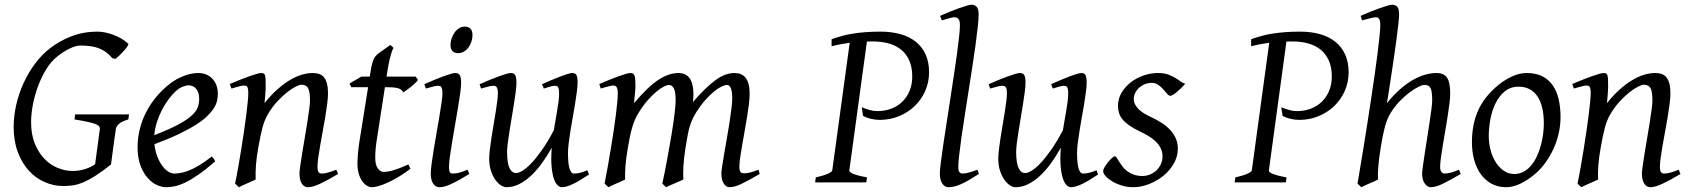

<svg xmlns="http://www.w3.org/2000/svg" viewBox="-20 -762 7059 802"><path d="M516.1 -263.2Q489.7 -255.4 477.5 -244.9Q465.3 -234.4 463.9 -223.1Q461.9 -210 459 -188.7Q456.1 -167.5 453.1 -145.5Q450.2 -123.5 447.5 -104Q444.8 -84.5 443.8 -75.2Q406.7 -45.4 378.4 -27.6Q350.1 -9.8 327.1 -0.2Q304.2 9.3 284.4 12.2Q264.6 15.1 245.1 15.1Q204.6 15.1 167 -1.2Q129.4 -17.6 100.6 -49.1Q71.8 -80.6 54.4 -126.5Q37.1 -172.4 37.1 -231Q37.1 -277.3 47.9 -324.5Q58.6 -371.6 78.4 -414.8Q98.1 -458 125.5 -494.9Q152.8 -531.7 186 -558.1Q227.5 -590.8 278.3 -610.4Q329.1 -629.9 387.2 -629.9Q401.9 -629.9 418.9 -626.5Q436 -623 453.1 -616.7Q470.2 -610.4 486.3 -601.1Q502.4 -591.8 515.1 -580.1Q518.1 -577.6 512.7 -569.3Q507.3 -561 498.5 -551Q489.7 -541 479.7 -531.2Q469.7 -521.5 462.9 -516.1L449.2 -519Q436.5 -534.2 422.4 -544.4Q408.2 -554.7 391.8 -560.8Q375.5 -566.9 356.7 -569.3Q337.9 -571.8 315.9 -571.8Q297.4 -571.8 270.8 -559.1Q244.1 -546.4 217.8 -524.9Q192.9 -504.9 173.1 -472.7Q153.3 -440.4 139.2 -402.6Q125 -364.7 117.4 -325.4Q109.9 -286.1 109.9 -252Q109.9 -199.7 125.7 -161.4Q141.6 -123 166.5 -97.7Q191.4 -72.3 222.2 -60.1Q252.9 -47.9 283.2 -47.9Q309.6 -47.9 335 -55.7Q360.4 -63.5 377.4 -76.2L397 -223.1Q397.5 -228 395 -232.9Q392.6 -237.8 381.6 -242.7Q370.6 -247.6 349.1 -252.4Q327.6 -257.3 291 -263.2L293.9 -284.2H519Z M714.8 -381.8Q698.7 -367.2 683.3 -346.2Q668 -325.2 655.5 -300.8Q643.1 -276.4 634.8 -249.8Q626.5 -223.1 624.5 -197.3Q688.5 -222.2 725.8 -242.4Q763.2 -262.7 782.2 -280.8Q801.3 -298.8 806.6 -315.4Q812 -332 812 -349.1Q812 -364.3 808.1 -375.2Q804.2 -386.2 797.9 -392.8Q791.5 -399.4 783.4 -402.6Q775.4 -405.8 767.1 -405.8Q759.3 -405.8 744.1 -400.1Q729 -394.5 714.8 -381.8ZM890.1 -371.1Q890.1 -357.4 887 -342.3Q883.8 -327.1 873.8 -311Q863.8 -294.9 845.9 -277.3Q828.1 -259.8 798.6 -241Q769 -222.2 726.6 -201.9Q684.1 -181.6 625 -159.7Q627.9 -132.3 636.5 -109.9Q645 -87.4 656.5 -71.3Q668 -55.2 681.4 -46.1Q694.8 -37.1 708 -37.1Q718.3 -37.1 732.9 -39.3Q747.6 -41.5 766.8 -48.8Q786.1 -56.2 810.3 -70.3Q834.5 -84.5 863.8 -107.9Q869.1 -105 873.3 -98.4Q877.4 -91.8 878.9 -87.9Q838.9 -53.2 808.1 -32Q777.3 -10.7 753.2 0.7Q729 12.2 709.7 16.1Q690.4 20 672.9 20Q656.7 20 636.2 11Q615.7 2 597.7 -17.8Q579.6 -37.6 567.1 -69.6Q554.7 -101.6 554.7 -147.9Q554.7 -186 564 -222.9Q573.2 -259.8 590.6 -293.7Q607.9 -327.6 633.3 -357.9Q658.7 -388.2 690.9 -413.1Q702.1 -421.9 716.3 -429.9Q730.5 -438 745.8 -444.1Q761.2 -450.2 777.1 -453.6Q793 -457 808.1 -457Q829.1 -457 844.5 -449.5Q859.9 -441.9 870.1 -429.7Q880.4 -417.5 885.3 -402.1Q890.1 -386.7 890.1 -371.1Z M1392.1 -35.2Q1347.7 -8.8 1316.7 5.6Q1285.6 20 1267.1 20Q1250 20 1240.5 4.6Q1231 -10.7 1231 -37.1Q1231 -45.9 1234.1 -68.6Q1237.3 -91.3 1242.2 -121.6Q1247.1 -151.9 1252.9 -186Q1258.8 -220.2 1263.7 -251Q1268.6 -281.7 1271.7 -306.2Q1274.9 -330.6 1274.9 -341.8Q1274.9 -378.9 1267.1 -393.6Q1259.3 -408.2 1237.8 -408.2Q1231.4 -408.2 1215.6 -400.4Q1199.7 -392.6 1179.7 -377Q1159.7 -361.3 1137.9 -337.9Q1116.2 -314.5 1098.1 -283.2Q1084.5 -259.8 1075.9 -227.1Q1067.4 -194.3 1059.1 -147Q1051.3 -103.5 1049.1 -72.3Q1046.9 -41 1047.9 -12.2Q1041.5 -8.8 1032 -4.6Q1022.5 -0.5 1012.5 3.9Q1002.4 8.3 993.2 12.5Q983.9 16.6 978 20L961.9 4.9Q968.8 -27.3 975.3 -64.9Q981.9 -102.5 988 -140.4Q994.1 -178.2 999.5 -215.1Q1004.9 -252 1008.8 -283Q1012.7 -314 1014.9 -337.4Q1017.1 -360.8 1017.1 -372.1Q1017.1 -383.3 1015.9 -389.9Q1014.6 -396.5 1012.5 -399.7Q1010.3 -402.8 1006.8 -403.8Q1003.4 -404.8 999 -404.8Q994.6 -404.8 986.1 -402.8Q977.5 -400.9 968.8 -398.4Q958.5 -395.5 946.8 -392.1L939.9 -411.1Q960.4 -419.9 981.2 -428.2Q1002 -436.5 1020 -442.9Q1038.1 -449.2 1051.5 -453.1Q1064.9 -457 1070.8 -457Q1077.6 -457 1081.5 -454.8Q1085.4 -452.6 1087.2 -446.8Q1088.9 -440.9 1089.4 -430.2Q1089.8 -419.4 1089.8 -401.9Q1089.8 -396.5 1089.4 -387.2Q1088.9 -377.9 1088.1 -367.4Q1087.4 -356.9 1086.4 -346.9Q1085.4 -336.9 1085 -331.1Q1111.3 -364.3 1138.2 -388.2Q1165 -412.1 1190.9 -427.5Q1216.8 -442.9 1241 -450Q1265.1 -457 1287.1 -457Q1302.2 -457 1314.2 -452.6Q1326.2 -448.2 1334 -438.2Q1341.8 -428.2 1345.9 -411.9Q1350.1 -395.5 1350.1 -372.1Q1350.1 -355 1346.9 -329.6Q1343.8 -304.2 1338.9 -274.7Q1334 -245.1 1328.1 -213.9Q1322.3 -182.6 1317.4 -154.3Q1312.5 -126 1309.3 -102.8Q1306.2 -79.6 1306.2 -65.9Q1306.2 -49.3 1310.5 -43.2Q1314.9 -37.1 1323.7 -37.1Q1335 -37.1 1349.6 -41Q1364.3 -44.9 1384.8 -53.2Z M1694.3 -57.1Q1670.4 -38.6 1646.5 -24.2Q1622.6 -9.8 1601.1 0Q1579.6 9.8 1562.3 14.9Q1544.9 20 1534.2 20Q1522 20 1511 12.7Q1500 5.4 1491.5 -7.6Q1482.9 -20.5 1478 -38.6Q1473.1 -56.6 1473.1 -78.1Q1473.1 -87.4 1473.6 -96.7Q1474.1 -106 1474.9 -116Q1475.6 -126 1476.8 -137.2Q1478 -148.4 1480 -162.1L1517.6 -397.9H1447.3L1439.9 -413.1L1489.3 -441.9H1524.4L1527.3 -459Q1530.3 -479 1533.4 -492.2Q1536.6 -505.4 1540.8 -514.2Q1544.9 -522.9 1549.8 -528.6Q1554.7 -534.2 1561 -539.1L1610.4 -574.2L1624 -562Q1620.6 -557.6 1616.7 -546.4Q1613.3 -536.6 1608.6 -518.6Q1604 -500.5 1599.1 -470.2L1594.7 -441.9H1716.3L1726.1 -428.2Q1721.2 -421.4 1712.6 -413.3Q1704.1 -405.3 1694.8 -397.9Q1685.5 -390.6 1677 -384.5Q1668.5 -378.4 1664.1 -376Q1661.1 -382.8 1656 -387Q1650.9 -391.1 1642.1 -393.6Q1633.3 -396 1620.4 -397Q1607.4 -397.9 1589.4 -397.9H1587.9L1553.2 -173.8Q1551.8 -164.6 1550.5 -154.1Q1549.3 -143.6 1548.6 -134Q1547.9 -124.5 1547.6 -116.2Q1547.4 -107.9 1547.4 -103Q1547.4 -72.8 1558.3 -58.3Q1569.3 -43.9 1583 -43.9Q1600.1 -43.9 1624.8 -51.3Q1649.4 -58.6 1686 -75.2Z M1940.4 -35.2Q1917.5 -21.5 1899.2 -11.2Q1880.9 -1 1865.7 6.1Q1850.6 13.2 1838.4 16.6Q1826.2 20 1815.4 20Q1798.8 20 1789.1 4.6Q1779.3 -10.7 1779.3 -37.1Q1779.3 -51.8 1783 -78.9Q1786.6 -106 1792 -138.9Q1797.4 -171.9 1803.7 -207.8Q1810.1 -243.7 1815.4 -276.1Q1820.8 -308.6 1824.5 -333.7Q1828.1 -358.9 1828.1 -371.1Q1828.1 -382.3 1826.7 -388.9Q1825.2 -395.5 1822.8 -398.7Q1820.3 -401.9 1816.4 -402.8Q1812.5 -403.8 1808.1 -403.8Q1804.2 -403.8 1796.1 -402.1Q1788.1 -400.4 1779.8 -397.9Q1770.5 -395.5 1759.3 -392.1L1752.4 -410.2Q1772.9 -419.4 1793.2 -428Q1813.5 -436.5 1831.1 -442.9Q1848.6 -449.2 1861.8 -453.1Q1875 -457 1881.3 -457Q1895 -457 1900.6 -447.8Q1906.2 -438.5 1906.2 -416Q1906.2 -401.9 1902.6 -374.3Q1898.9 -346.7 1893.1 -312.5Q1887.2 -278.3 1880.9 -241Q1874.5 -203.6 1868.7 -169.4Q1862.8 -135.3 1859.1 -107.7Q1855.5 -80.1 1855.5 -65.9Q1855.5 -50.8 1858.6 -43.9Q1861.8 -37.1 1870.1 -37.1Q1885.3 -37.1 1899.2 -41Q1913.1 -44.9 1933.1 -53.2ZM1953.6 -616.2Q1953.6 -602.5 1949.5 -589.1Q1945.3 -575.7 1937.5 -564.7Q1929.7 -553.7 1918.5 -546.9Q1907.2 -540 1893.6 -540Q1878.4 -540 1870.1 -548.8Q1861.8 -557.6 1861.8 -574.2Q1861.8 -587.4 1866.2 -600.8Q1870.6 -614.3 1878.4 -625.5Q1886.2 -636.7 1897.2 -643.8Q1908.2 -650.9 1921.9 -650.9Q1937 -650.9 1945.3 -641.8Q1953.6 -632.8 1953.6 -616.2Z M2440.4 -33.2Q2400.9 -6.8 2373.3 6.6Q2345.7 20 2327.1 20Q2317.9 20 2308.8 11.5Q2299.8 2.9 2293.2 -16.6Q2286.6 -36.1 2283.9 -67.6Q2281.2 -99.1 2284.7 -145Q2264.6 -108.9 2242.4 -78.6Q2220.2 -48.3 2196.3 -26.4Q2172.4 -4.4 2147 7.8Q2121.6 20 2095.2 20Q2085.4 20 2073 12.5Q2060.5 4.9 2049.6 -10.3Q2038.6 -25.4 2031 -47.9Q2023.4 -70.3 2023.4 -100.1Q2023.4 -114.7 2026.1 -137.2Q2028.8 -159.7 2032.7 -185.5Q2036.6 -211.4 2041.5 -239.3Q2046.4 -267.1 2050.3 -292.5Q2054.2 -317.9 2056.9 -338.4Q2059.6 -358.9 2059.6 -371.1Q2059.6 -382.3 2058.1 -388.9Q2056.6 -395.5 2054 -398.7Q2051.3 -401.9 2047.6 -402.8Q2043.9 -403.8 2039.6 -403.8Q2035.2 -403.8 2026.9 -402.1Q2018.6 -400.4 2010.3 -397.9Q2000.5 -395.5 1989.3 -392.1L1983.4 -410.2Q2003.9 -419.4 2024.7 -428Q2045.4 -436.5 2063 -442.9Q2080.6 -449.2 2094 -453.1Q2107.4 -457 2113.3 -457Q2127.4 -457 2132.3 -447.8Q2137.2 -438.5 2137.2 -416Q2137.2 -401.9 2134.3 -378.9Q2131.3 -356 2127 -328.6Q2122.6 -301.3 2117.7 -272Q2112.8 -242.7 2108.4 -215.3Q2104 -188 2101.1 -165Q2098.1 -142.1 2098.1 -127.9Q2098.1 -81.1 2108.2 -60.1Q2118.2 -39.1 2136.2 -39.1Q2146 -39.1 2162.1 -48.6Q2178.2 -58.1 2198.7 -79.3Q2219.2 -100.6 2243.4 -134.8Q2267.6 -168.9 2293.5 -218.3Q2296.9 -239.3 2300.5 -260.5Q2304.2 -281.7 2307.6 -301.5Q2311 -321.3 2313.2 -339.1Q2315.4 -356.9 2315.4 -371.1Q2315.4 -382.3 2314.2 -388.9Q2313 -395.5 2310.5 -398.7Q2308.1 -401.9 2304.9 -402.8Q2301.8 -403.8 2297.4 -403.8Q2293 -403.8 2285.4 -402.1Q2277.8 -400.4 2270 -397.9Q2261.2 -395.5 2251.5 -392.1L2244.1 -410.2Q2264.6 -419.4 2284.7 -428Q2304.7 -436.5 2321.5 -442.9Q2338.4 -449.2 2351.1 -453.1Q2363.8 -457 2370.1 -457Q2383.8 -457 2388.2 -447.8Q2392.6 -438.5 2392.6 -416Q2392.6 -401.9 2389.6 -379.2Q2386.7 -356.4 2382.3 -329.3Q2377.9 -302.2 2372.6 -272.7Q2367.2 -243.2 2362.8 -215.6Q2358.4 -188 2355.5 -164.1Q2352.5 -140.1 2352.5 -124Q2352.5 -79.6 2358.9 -58.3Q2365.2 -37.1 2377.4 -37.1Q2390.1 -37.1 2403.1 -40.3Q2416 -43.5 2433.6 -50.8Z M3153.3 -35.2Q3107.9 -8.8 3078.1 5.6Q3048.3 20 3027.3 20Q3013.2 20 3003.2 4.6Q2993.2 -10.7 2993.2 -37.1Q2993.2 -45.9 2996.6 -67.9Q3000 -89.8 3004.9 -119.4Q3009.8 -148.9 3015.9 -182.6Q3022 -216.3 3026.9 -248.3Q3031.7 -280.3 3035.2 -307.6Q3038.6 -335 3038.6 -351.1Q3038.6 -381.3 3032.5 -394.3Q3026.4 -407.2 3017.6 -407.2Q3008.3 -407.2 2994.1 -400.6Q2980 -394 2962.9 -380.1Q2945.8 -366.2 2926.5 -344.5Q2907.2 -322.8 2888.2 -293Q2877.4 -275.9 2870.4 -259.3Q2863.3 -242.7 2858.6 -224.9Q2854 -207 2850.6 -187.3Q2847.2 -167.5 2843.3 -144Q2836.4 -99.6 2834.7 -67.9Q2833 -36.1 2834.5 -12.2Q2827.6 -8.8 2817.9 -4.6Q2808.1 -0.5 2797.9 3.9Q2787.6 8.3 2778.1 12.5Q2768.6 16.6 2762.2 20L2746.6 4.9Q2757.3 -44.9 2767.3 -98.6Q2777.3 -152.3 2785.2 -200.4Q2793 -248.5 2797.6 -286.1Q2802.2 -323.7 2802.2 -341.8Q2802.2 -378.9 2794.7 -393.1Q2787.1 -407.2 2773.4 -407.2Q2767.1 -407.2 2753.9 -400.9Q2740.7 -394.5 2723.6 -380.6Q2706.5 -366.7 2687.3 -345.2Q2668 -323.7 2649.4 -293.9Q2639.2 -278.3 2632.1 -261.7Q2625 -245.1 2619.9 -226.8Q2614.7 -208.5 2610.6 -188Q2606.4 -167.5 2602.5 -144Q2594.7 -99.6 2592.5 -67.6Q2590.3 -35.6 2591.3 -12.2Q2585 -8.8 2575.4 -4.6Q2565.9 -0.5 2555.9 3.9Q2545.9 8.3 2536.6 12.5Q2527.3 16.6 2521.5 20L2505.4 4.9Q2512.2 -29.3 2518.8 -66.7Q2525.4 -104 2531.5 -141.1Q2537.6 -178.2 2543 -213.6Q2548.3 -249 2552.2 -279.3Q2556.2 -309.6 2558.3 -333.3Q2560.5 -356.9 2560.5 -371.1Q2560.5 -382.3 2559.1 -388.9Q2557.6 -395.5 2554.9 -399.2Q2552.2 -402.8 2548.8 -403.8Q2545.4 -404.8 2541.5 -404.8Q2536.6 -404.8 2528.1 -402.8Q2519.5 -400.9 2510.7 -398.4Q2500.5 -395.5 2489.3 -392.1L2483.4 -411.1Q2503.9 -419.9 2524.4 -428.2Q2544.9 -436.5 2562.5 -442.9Q2580.1 -449.2 2593.3 -453.1Q2606.4 -457 2612.3 -457Q2619.6 -457 2624 -454.6Q2628.4 -452.1 2630.6 -446Q2632.8 -439.9 2633.5 -429Q2634.3 -418 2634.3 -400.9Q2634.3 -395.5 2633.5 -387.5Q2632.8 -379.4 2632.1 -369.9Q2631.3 -360.4 2630.1 -350.1Q2628.9 -339.8 2628.4 -331.1Q2657.2 -365.2 2682.4 -389.4Q2707.5 -413.6 2730.2 -428.5Q2752.9 -443.4 2773.7 -450.2Q2794.4 -457 2814.5 -457Q2832.5 -457 2844.7 -449.7Q2856.9 -442.4 2863.8 -430.2Q2870.6 -418 2873.5 -402.6Q2876.5 -387.2 2876.5 -371.1Q2876.5 -361.8 2876 -354.2Q2875.5 -346.7 2874.5 -335.9Q2902.8 -368.7 2926.8 -391.6Q2950.7 -414.6 2971.4 -429.2Q2992.2 -443.8 3011 -450.4Q3029.8 -457 3048.3 -457Q3062.5 -457 3074.2 -452.4Q3085.9 -447.8 3094.2 -437.5Q3102.5 -427.2 3106.9 -410.9Q3111.3 -394.5 3111.3 -371.1Q3111.3 -352.5 3108.2 -326.4Q3105 -300.3 3100.1 -271Q3095.2 -241.7 3089.8 -210.9Q3084.5 -180.2 3079.6 -152.6Q3074.7 -125 3071.5 -102.3Q3068.4 -79.6 3068.4 -65.9Q3068.4 -49.3 3073.2 -43.7Q3078.1 -38.1 3086.4 -38.1Q3100.6 -38.1 3114.5 -41.7Q3128.4 -45.4 3148.4 -53.2Z M3860.8 -460Q3860.8 -418.5 3844.7 -382.1Q3828.6 -345.7 3800.5 -318.8Q3772.5 -292 3734.9 -276.6Q3697.3 -261.2 3654.8 -261.2Q3636.2 -261.2 3617.2 -265.9Q3598.1 -270.5 3585 -277.8L3579.6 -314Q3596.2 -307.1 3612.5 -302.5Q3628.9 -297.9 3644.5 -297.9Q3676.8 -297.9 3703.6 -308.3Q3730.5 -318.8 3749.8 -337.9Q3769 -356.9 3779.8 -383.5Q3790.5 -410.2 3790.5 -441.9Q3790.5 -482.9 3777.3 -511Q3764.2 -539.1 3741.7 -556.4Q3719.2 -573.7 3689.5 -581.3Q3659.7 -588.9 3627 -588.9H3613.8Q3607.4 -588.9 3601.1 -588.4L3527.8 -50.8Q3526.9 -47.9 3529.8 -44.4Q3532.7 -41 3541 -37.1Q3549.3 -33.2 3564 -29.3Q3578.6 -25.4 3601.6 -21L3598.6 0H3384.8L3387.7 -21Q3418.5 -27.8 3437 -35.9Q3455.6 -43.9 3456.5 -50.8L3529.3 -583.5Q3512.2 -581.1 3493.7 -577.6Q3475.1 -574.2 3453.6 -568.8V-598.1Q3474.1 -605.5 3495.8 -611.6Q3517.6 -617.7 3542.5 -621.6Q3567.4 -625.5 3595.9 -627.7Q3624.5 -629.9 3657.7 -629.9Q3704.6 -629.9 3742.2 -619.1Q3779.8 -608.4 3806.2 -586.9Q3832.5 -565.4 3846.7 -533.7Q3860.8 -502 3860.8 -460Z M4068.8 -35.2Q4044.9 -20 4026.6 -9.5Q4008.3 1 3993.4 7.6Q3978.5 14.2 3965.8 17.1Q3953.1 20 3940.9 20Q3927.2 20 3916.5 5.4Q3905.8 -9.3 3905.8 -38.1Q3905.8 -50.3 3909.4 -79.6Q3913.1 -108.9 3918.9 -149.4Q3924.8 -189.9 3932.4 -238.5Q3939.9 -287.1 3947.8 -337.9Q3955.6 -388.7 3963.1 -438.5Q3970.7 -488.3 3976.6 -531.2Q3982.4 -574.2 3986.1 -607.2Q3989.7 -640.1 3989.7 -657.2Q3989.7 -668.5 3987.5 -675Q3985.4 -681.6 3981.9 -684.8Q3978.5 -688 3973.9 -689Q3969.2 -689.9 3964.8 -689.9Q3960.9 -689.9 3952.4 -687.7Q3943.8 -685.5 3935.5 -683.1Q3925.8 -680.2 3914.1 -676.8L3906.7 -695.8Q3927.2 -705.1 3948 -713.4Q3968.8 -721.7 3986.6 -728Q4004.4 -734.4 4018.1 -738.3Q4031.7 -742.2 4038.1 -742.2Q4051.8 -742.2 4059.8 -733.4Q4067.9 -724.6 4067.9 -702.1Q4067.9 -683.1 4064.2 -649.4Q4060.5 -615.7 4054.7 -572.5Q4048.8 -529.3 4041 -479.7Q4033.2 -430.2 4025.4 -379.4Q4017.6 -328.6 4009.8 -279.5Q4002 -230.5 3996.1 -188.5Q3990.2 -146.5 3986.6 -114.5Q3982.9 -82.5 3982.9 -65.9Q3982.9 -49.3 3987.5 -43.2Q3992.2 -37.1 4000 -37.1Q4011.2 -37.1 4026.1 -41Q4041 -44.9 4063 -53.2Z M4566.9 -33.2Q4527.3 -6.8 4499.8 6.6Q4472.2 20 4453.6 20Q4444.3 20 4435.3 11.5Q4426.3 2.9 4419.7 -16.6Q4413.1 -36.1 4410.4 -67.6Q4407.7 -99.1 4411.1 -145Q4391.1 -108.9 4368.9 -78.6Q4346.7 -48.3 4322.8 -26.4Q4298.8 -4.4 4273.4 7.8Q4248 20 4221.7 20Q4211.9 20 4199.5 12.5Q4187 4.9 4176 -10.3Q4165 -25.4 4157.5 -47.9Q4149.9 -70.3 4149.9 -100.1Q4149.9 -114.7 4152.6 -137.2Q4155.3 -159.7 4159.2 -185.5Q4163.1 -211.4 4168 -239.3Q4172.9 -267.1 4176.8 -292.5Q4180.7 -317.9 4183.3 -338.4Q4186 -358.9 4186 -371.1Q4186 -382.3 4184.6 -388.9Q4183.1 -395.5 4180.4 -398.7Q4177.7 -401.9 4174.1 -402.8Q4170.4 -403.8 4166 -403.8Q4161.6 -403.8 4153.3 -402.1Q4145 -400.4 4136.7 -397.9Q4127 -395.5 4115.7 -392.1L4109.9 -410.2Q4130.4 -419.4 4151.1 -428Q4171.9 -436.5 4189.5 -442.9Q4207 -449.2 4220.5 -453.1Q4233.9 -457 4239.7 -457Q4253.9 -457 4258.8 -447.8Q4263.7 -438.5 4263.7 -416Q4263.7 -401.9 4260.7 -378.9Q4257.8 -356 4253.4 -328.6Q4249 -301.3 4244.1 -272Q4239.3 -242.7 4234.9 -215.3Q4230.5 -188 4227.5 -165Q4224.6 -142.1 4224.6 -127.9Q4224.6 -81.1 4234.6 -60.1Q4244.6 -39.1 4262.7 -39.1Q4272.5 -39.1 4288.6 -48.6Q4304.7 -58.1 4325.2 -79.3Q4345.7 -100.6 4369.9 -134.8Q4394 -168.9 4419.9 -218.3Q4423.3 -239.3 4427 -260.5Q4430.7 -281.7 4434.1 -301.5Q4437.5 -321.3 4439.7 -339.1Q4441.9 -356.9 4441.9 -371.1Q4441.9 -382.3 4440.7 -388.9Q4439.5 -395.5 4437 -398.7Q4434.6 -401.9 4431.4 -402.8Q4428.2 -403.8 4423.8 -403.8Q4419.4 -403.8 4411.9 -402.1Q4404.3 -400.4 4396.5 -397.9Q4387.7 -395.5 4377.9 -392.1L4370.6 -410.2Q4391.1 -419.4 4411.1 -428Q4431.2 -436.5 4448 -442.9Q4464.8 -449.2 4477.5 -453.1Q4490.2 -457 4496.6 -457Q4510.3 -457 4514.6 -447.8Q4519 -438.5 4519 -416Q4519 -401.9 4516.1 -379.2Q4513.2 -356.4 4508.8 -329.3Q4504.4 -302.2 4499 -272.7Q4493.7 -243.2 4489.3 -215.6Q4484.9 -188 4481.9 -164.1Q4479 -140.1 4479 -124Q4479 -79.6 4485.4 -58.3Q4491.7 -37.1 4503.9 -37.1Q4516.6 -37.1 4529.5 -40.3Q4542.5 -43.5 4560.1 -50.8Z M4930.7 -412.1Q4920.9 -400.9 4911.4 -391.8Q4901.9 -382.8 4893.6 -376Q4885.3 -369.1 4878.7 -365.5Q4872.1 -361.8 4868.7 -361.8Q4862.3 -361.8 4855.2 -370.4Q4848.1 -378.9 4839.1 -388.9Q4830.1 -398.9 4818.1 -407.5Q4806.2 -416 4790 -416Q4776.4 -416 4763.2 -410.9Q4750 -405.8 4739.5 -396.7Q4729 -387.7 4722.4 -374.8Q4715.8 -361.8 4715.8 -346.2Q4715.8 -329.1 4732.2 -310.1Q4748.5 -291 4788.1 -272.9Q4808.1 -263.7 4828.1 -251.5Q4848.1 -239.3 4864 -223.4Q4879.9 -207.5 4889.9 -187.3Q4899.9 -167 4899.9 -141.1Q4899.9 -107.4 4882.6 -77.9Q4865.2 -48.3 4838.1 -26.6Q4811 -4.9 4777.8 7.6Q4744.6 20 4712.9 20Q4689.9 20 4667.5 13.4Q4645 6.8 4627.4 -3.4Q4609.9 -13.7 4598.9 -25.6Q4587.9 -37.6 4587.9 -47.9Q4587.9 -53.2 4593.8 -63.5Q4599.6 -73.7 4607.7 -83.7Q4615.7 -93.8 4624 -101.3Q4632.3 -108.9 4637.7 -108.9Q4641.1 -108.9 4644.8 -102.8Q4648.4 -96.7 4654.1 -87.6Q4659.7 -78.6 4667.5 -67.9Q4675.3 -57.1 4687 -48.1Q4698.7 -39.1 4714.6 -33Q4730.5 -26.9 4752 -26.9Q4769 -26.9 4784.4 -33.4Q4799.8 -40 4811.3 -51Q4822.8 -62 4829.3 -76.9Q4835.9 -91.8 4835.9 -108.9Q4835.9 -127.9 4828.1 -143.3Q4820.3 -158.7 4807.4 -171.1Q4794.4 -183.6 4777.3 -193.8Q4760.3 -204.1 4741.7 -212.9Q4715.8 -225.1 4698.2 -237.3Q4680.7 -249.5 4669.9 -262.2Q4659.2 -274.9 4654.5 -289.1Q4649.9 -303.2 4649.9 -318.8Q4649.9 -349.6 4665 -375Q4680.2 -400.4 4704.1 -418.7Q4728 -437 4757.6 -447Q4787.1 -457 4815.9 -457Q4840.8 -457 4857.9 -451.2Q4875 -445.3 4887.9 -437.5Q4900.9 -429.7 4910.6 -422.4Q4920.4 -415 4930.7 -412.1Z M5613.3 -460Q5613.3 -418.5 5597.2 -382.1Q5581.1 -345.7 5553 -318.8Q5524.9 -292 5487.3 -276.6Q5449.7 -261.2 5407.2 -261.2Q5388.7 -261.2 5369.6 -265.9Q5350.6 -270.5 5337.4 -277.8L5332 -314Q5348.6 -307.1 5365 -302.5Q5381.3 -297.9 5397 -297.9Q5429.2 -297.9 5456.1 -308.3Q5482.9 -318.8 5502.2 -337.9Q5521.5 -356.9 5532.2 -383.5Q5543 -410.2 5543 -441.9Q5543 -482.9 5529.8 -511Q5516.6 -539.1 5494.1 -556.4Q5471.7 -573.7 5441.9 -581.3Q5412.1 -588.9 5379.4 -588.9H5366.2Q5359.9 -588.9 5353.5 -588.4L5280.3 -50.8Q5279.3 -47.9 5282.2 -44.4Q5285.2 -41 5293.5 -37.1Q5301.8 -33.2 5316.4 -29.3Q5331.1 -25.4 5354 -21L5351.1 0H5137.2L5140.1 -21Q5170.9 -27.8 5189.5 -35.9Q5208 -43.9 5209 -50.8L5281.7 -583.5Q5264.6 -581.1 5246.1 -577.6Q5227.5 -574.2 5206.1 -568.8V-598.1Q5226.6 -605.5 5248.3 -611.6Q5270 -617.7 5294.9 -621.6Q5319.8 -625.5 5348.4 -627.7Q5377 -629.9 5410.2 -629.9Q5457 -629.9 5494.6 -619.1Q5532.2 -608.4 5558.6 -586.9Q5585 -565.4 5599.1 -533.7Q5613.3 -502 5613.3 -460Z M6081.5 -35.2Q6036.1 -8.8 6006.6 5.6Q5977.1 20 5956.5 20Q5942.4 20 5931.4 4.6Q5920.4 -10.7 5920.4 -37.1Q5920.4 -45.9 5923.6 -68.6Q5926.8 -91.3 5931.4 -121.6Q5936 -151.9 5941.4 -186Q5946.8 -220.2 5951.4 -251Q5956.1 -281.7 5959.2 -306.2Q5962.4 -330.6 5962.4 -341.8Q5962.4 -360.4 5960.9 -372.8Q5959.5 -385.3 5955.8 -393.1Q5952.1 -400.9 5945.6 -404.1Q5939 -407.2 5928.2 -407.2Q5921.9 -407.2 5905.8 -399.7Q5889.6 -392.1 5868.9 -376.7Q5848.1 -361.3 5825.9 -338.4Q5803.7 -315.4 5785.2 -284.2Q5772 -260.7 5763.2 -225.8Q5754.4 -190.9 5747.6 -147Q5743.2 -120.1 5740.7 -99.6Q5738.3 -79.1 5737.1 -63.2Q5735.8 -47.4 5735.6 -34.9Q5735.4 -22.5 5736.3 -12.2Q5730 -8.8 5720.5 -4.6Q5710.9 -0.5 5700.9 3.9Q5690.9 8.3 5681.6 12.5Q5672.4 16.6 5666.5 20L5650.4 4.9Q5654.8 -21.5 5661.4 -60.3Q5668 -99.1 5675.5 -145.8Q5683.1 -192.4 5691.2 -244.1Q5699.2 -295.9 5707 -347.4Q5714.8 -398.9 5721.9 -448Q5729 -497.1 5734.1 -538.3Q5739.3 -579.6 5742.4 -610.6Q5745.6 -641.6 5745.6 -657.2Q5745.6 -668.5 5743.9 -675Q5742.2 -681.6 5739.5 -684.8Q5736.8 -688 5733.2 -689Q5729.5 -689.9 5725.6 -689.9Q5720.7 -689.9 5711.7 -687.7Q5702.6 -685.5 5692.9 -683.1Q5681.6 -680.2 5669.4 -676.8L5663.6 -695.8Q5684.1 -705.1 5704.8 -713.4Q5725.6 -721.7 5743.7 -728Q5761.7 -734.4 5775.4 -738.3Q5789.1 -742.2 5795.4 -742.2Q5809.1 -742.2 5816.7 -733.4Q5824.2 -724.6 5824.2 -702.1Q5824.2 -690.4 5821.3 -663.3Q5818.4 -636.2 5813.7 -601.1Q5809.1 -565.9 5803.2 -525.9Q5797.4 -485.8 5791.7 -448.5Q5786.1 -411.1 5781.2 -379.9Q5776.4 -348.6 5773.4 -331.1Q5801.8 -366.2 5829.6 -390.4Q5857.4 -414.6 5883.8 -429.2Q5910.2 -443.8 5934.3 -450.4Q5958.5 -457 5980.5 -457Q6011.2 -457 6024.4 -437.7Q6037.6 -418.5 6037.6 -371.1Q6037.6 -354 6034.4 -328.6Q6031.2 -303.2 6026.6 -273.9Q6022 -244.6 6016.6 -213.4Q6011.2 -182.1 6006.6 -154.1Q6002 -126 5998.8 -102.8Q5995.6 -79.6 5995.6 -65.9Q5995.6 -49.3 6001.5 -43.2Q6007.3 -37.1 6013.2 -37.1Q6026.9 -37.1 6041.5 -41.3Q6056.2 -45.4 6074.2 -53.2Z M6428.7 -246.1Q6428.7 -320.8 6401.4 -360.4Q6374 -399.9 6323.7 -399.9Q6288.6 -399.9 6264.6 -379.6Q6240.7 -359.4 6226.1 -328.6Q6211.4 -297.9 6205.1 -262Q6198.7 -226.1 6198.7 -194.8Q6198.7 -162.1 6206.8 -133.1Q6214.8 -104 6229.2 -82.3Q6243.7 -60.5 6262.9 -47.9Q6282.2 -35.2 6304.7 -35.2Q6327.1 -35.2 6345 -45.2Q6362.8 -55.2 6376.7 -72Q6390.6 -88.9 6400.4 -110.6Q6410.2 -132.3 6416.5 -155.8Q6422.9 -179.2 6425.8 -202.6Q6428.7 -226.1 6428.7 -246.1ZM6498.5 -272.9Q6498.5 -240.2 6491.2 -206.8Q6483.9 -173.3 6469.7 -141.8Q6455.6 -110.4 6434.8 -81.8Q6414.1 -53.2 6386.7 -30.8Q6374 -20.5 6359.9 -11.2Q6345.7 -2 6331.1 5.1Q6316.4 12.2 6301.3 16.1Q6286.1 20 6271.5 20Q6237.3 20 6210.7 5.6Q6184.1 -8.8 6165.8 -33.9Q6147.5 -59.1 6137.9 -93.5Q6128.4 -127.9 6128.4 -168Q6128.4 -203.1 6134.3 -235.6Q6140.1 -268.1 6153.3 -298.3Q6166.5 -328.6 6188.5 -356.4Q6210.4 -384.3 6242.7 -410.2Q6267.6 -429.7 6297.4 -443.4Q6327.1 -457 6357.4 -457Q6395.5 -457 6422.4 -443.4Q6449.2 -429.7 6466.1 -405.3Q6482.9 -380.9 6490.7 -347.2Q6498.5 -313.5 6498.5 -272.9Z M6999.5 -35.2Q6955.1 -8.8 6924.1 5.6Q6893.1 20 6874.5 20Q6857.4 20 6847.9 4.6Q6838.4 -10.7 6838.4 -37.1Q6838.4 -45.9 6841.6 -68.6Q6844.7 -91.3 6849.6 -121.6Q6854.5 -151.9 6860.4 -186Q6866.2 -220.2 6871.1 -251Q6876 -281.7 6879.2 -306.2Q6882.3 -330.6 6882.3 -341.8Q6882.3 -378.9 6874.5 -393.6Q6866.7 -408.2 6845.2 -408.2Q6838.9 -408.2 6823 -400.4Q6807.1 -392.6 6787.1 -377Q6767.1 -361.3 6745.4 -337.9Q6723.6 -314.5 6705.6 -283.2Q6691.9 -259.8 6683.3 -227.1Q6674.8 -194.3 6666.5 -147Q6658.7 -103.5 6656.5 -72.3Q6654.3 -41 6655.3 -12.2Q6648.9 -8.8 6639.4 -4.6Q6629.9 -0.5 6619.9 3.9Q6609.9 8.3 6600.6 12.5Q6591.3 16.6 6585.4 20L6569.3 4.9Q6576.2 -27.3 6582.8 -64.9Q6589.4 -102.5 6595.5 -140.4Q6601.6 -178.2 6606.9 -215.1Q6612.3 -252 6616.2 -283Q6620.1 -314 6622.3 -337.4Q6624.5 -360.8 6624.5 -372.1Q6624.5 -383.3 6623.3 -389.9Q6622.1 -396.5 6619.9 -399.7Q6617.7 -402.8 6614.3 -403.8Q6610.8 -404.8 6606.4 -404.8Q6602.1 -404.8 6593.5 -402.8Q6585 -400.9 6576.2 -398.4Q6565.9 -395.5 6554.2 -392.1L6547.4 -411.1Q6567.9 -419.9 6588.6 -428.2Q6609.4 -436.5 6627.4 -442.9Q6645.5 -449.2 6658.9 -453.1Q6672.4 -457 6678.2 -457Q6685.1 -457 6689 -454.8Q6692.9 -452.6 6694.6 -446.8Q6696.3 -440.9 6696.8 -430.2Q6697.3 -419.4 6697.3 -401.9Q6697.3 -396.5 6696.8 -387.2Q6696.3 -377.9 6695.6 -367.4Q6694.8 -356.9 6693.8 -346.9Q6692.9 -336.9 6692.4 -331.1Q6718.8 -364.3 6745.6 -388.2Q6772.5 -412.1 6798.3 -427.5Q6824.2 -442.9 6848.4 -450Q6872.6 -457 6894.5 -457Q6909.7 -457 6921.6 -452.6Q6933.6 -448.2 6941.4 -438.2Q6949.2 -428.2 6953.4 -411.9Q6957.5 -395.5 6957.5 -372.1Q6957.5 -355 6954.3 -329.6Q6951.2 -304.2 6946.3 -274.7Q6941.4 -245.1 6935.5 -213.9Q6929.7 -182.6 6924.8 -154.3Q6919.9 -126 6916.7 -102.8Q6913.6 -79.6 6913.6 -65.9Q6913.6 -49.3 6918 -43.2Q6922.4 -37.1 6931.2 -37.1Q6942.4 -37.1 6957 -41Q6971.7 -44.9 6992.2 -53.2Z"/></svg>

Font: Gentium Plus Phon
Style: Italic
Weight: 400
Italic angle: -8°
Designer: J. Victor Gaultney, Annie Olsen, Iska Routamaa, Becca Hirsbrunner
Foundry: SIL International
Version: Version 5.000